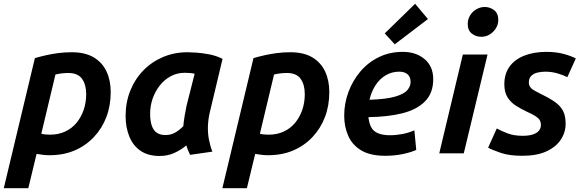

<svg xmlns="http://www.w3.org/2000/svg" viewBox="-47 -813 3089 1018"><path d="M-27 185 138 -505Q166 -513 196.5 -520Q227 -527 261.5 -531.5Q296 -536 333 -536Q405 -536 450.5 -508.5Q496 -481 518 -433.5Q540 -386 540 -325Q540 -253 517 -192.5Q494 -132 450.5 -86Q407 -40 348 -15Q289 10 216 10Q199 10 181.5 8Q164 6 147 3L103 185ZM219 -99Q263 -99 298.5 -115.5Q334 -132 358.5 -161.5Q383 -191 396.5 -230Q410 -269 410 -314Q410 -364 388 -395Q366 -426 315 -426Q298 -426 281 -424Q264 -422 247 -418L172 -104Q183 -101 195 -100Q207 -99 219 -99Z M799 14Q738 14 698 -13.5Q658 -41 638.5 -89.5Q619 -138 619 -198Q619 -270 643.5 -331.5Q668 -393 712.5 -439Q757 -485 817 -510.5Q877 -536 947 -536Q962 -536 993 -534Q1024 -532 1061.5 -525Q1099 -518 1133 -501L1066 -220Q1057 -183 1055.5 -146Q1054 -109 1060.5 -74.5Q1067 -40 1079 -9L961 8Q955 -4 950 -16Q945 -28 941 -42Q911 -17 876 -1.5Q841 14 799 14ZM830 -97Q857 -97 879 -108.5Q901 -120 925 -144Q927 -169 932 -198.5Q937 -228 942 -252L985 -422Q971 -425 959 -426Q947 -427 932 -427Q892 -427 858.5 -409Q825 -391 800.5 -360Q776 -329 762.5 -290.5Q749 -252 749 -210Q749 -173 757.5 -147.5Q766 -122 784 -109.5Q802 -97 830 -97Z M1132 185 1297 -505Q1325 -513 1355.5 -520Q1386 -527 1420.5 -531.5Q1455 -536 1492 -536Q1564 -536 1609.5 -508.5Q1655 -481 1677 -433.5Q1699 -386 1699 -325Q1699 -253 1676 -192.5Q1653 -132 1609.5 -86Q1566 -40 1507 -15Q1448 10 1375 10Q1358 10 1340.5 8Q1323 6 1306 3L1262 185ZM1378 -99Q1422 -99 1457.5 -115.5Q1493 -132 1517.5 -161.5Q1542 -191 1555.5 -230Q1569 -269 1569 -314Q1569 -364 1547 -395Q1525 -426 1474 -426Q1457 -426 1440 -424Q1423 -422 1406 -418L1331 -104Q1342 -101 1354 -100Q1366 -99 1378 -99Z M1996 13Q1916 13 1868.5 -15.5Q1821 -44 1799.5 -92.5Q1778 -141 1778 -200Q1778 -264 1800 -324Q1822 -384 1862.5 -432.5Q1903 -481 1960.5 -509.5Q2018 -538 2089 -538Q2159 -538 2204.5 -499.5Q2250 -461 2250 -393Q2250 -319 2206 -275Q2162 -231 2084.5 -212Q2007 -193 1907 -192Q1907 -191 1907 -189.5Q1907 -188 1907 -187Q1911 -156 1922.5 -136Q1934 -116 1958.5 -106Q1983 -96 2021 -96Q2054 -96 2087.5 -102.5Q2121 -109 2150 -122L2160 -18Q2131 -5 2088 4Q2045 13 1996 13ZM1912 -284Q2002 -287 2049 -301Q2096 -315 2113 -335.5Q2130 -356 2130 -378Q2130 -405 2114 -419Q2098 -433 2069 -433Q2031 -433 1998.5 -414Q1966 -395 1944 -361Q1922 -327 1912 -284ZM2046 -578 1993 -636 2154 -793 2222 -712Z M2282 0 2407 -524H2538L2412 0ZM2505 -618Q2476 -618 2454.5 -635Q2433 -652 2433 -686Q2433 -711 2445.5 -731.5Q2458 -752 2479 -764Q2500 -776 2523 -776Q2551 -776 2573 -759Q2595 -742 2595 -708Q2595 -683 2582 -662.5Q2569 -642 2549 -630Q2529 -618 2505 -618Z M2723 13Q2653 13 2608 -2.5Q2563 -18 2541 -30L2587 -132Q2608 -120 2642.5 -106.5Q2677 -93 2724 -93Q2758 -93 2779.5 -100.5Q2801 -108 2811 -121Q2821 -134 2821 -150Q2821 -166 2814 -177Q2807 -188 2791 -198Q2775 -208 2748 -220Q2716 -235 2688.5 -252.5Q2661 -270 2644 -297Q2627 -324 2627 -366Q2627 -421 2654 -459Q2681 -497 2731.5 -517.5Q2782 -538 2851 -538Q2900 -538 2940 -527.5Q2980 -517 3006 -503L2961 -404Q2940 -415 2908.5 -424Q2877 -433 2845 -433Q2824 -433 2804 -428.5Q2784 -424 2770.5 -411.5Q2757 -399 2757 -376Q2757 -361 2765 -350.5Q2773 -340 2788 -332Q2803 -324 2822 -314Q2868 -292 2896.5 -271.5Q2925 -251 2938.5 -224.5Q2952 -198 2952 -157Q2952 -111 2926.5 -72.5Q2901 -34 2850.5 -10.5Q2800 13 2723 13Z"/></svg>

Font: Ubuntu Sans
Style: Bold Italic
Weight: 700
Italic angle: -13.5°
Designer: Dalton Maag Ltd
Foundry: Dalton Maag Ltd
Version: Version 1.006